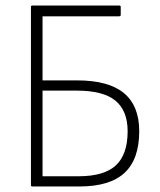

<svg xmlns="http://www.w3.org/2000/svg" viewBox="-20 -675 578 695"><path d="M97 0Q92 0 92 -5V-650Q92 -655 97 -655H411Q417 -655 417 -650V-621Q417 -616 411 -616H134V-384H259Q373 -384 428.5 -338Q484 -292 484 -200Q484 -99 431 -49.5Q378 0 267 0ZM134 -37H265Q357 -37 399.5 -76.5Q442 -116 442 -200Q442 -274 398 -310.5Q354 -347 257 -347H134Z"/></svg>

Font: Sofia Sans Semi Condensed ExtraLight
Style: Regular
Weight: 250
Version: Version 4.100